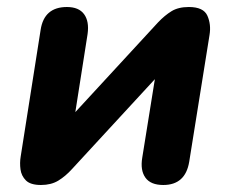

<svg xmlns="http://www.w3.org/2000/svg" viewBox="-20 -519 656 548"><path d="M97 9Q67 9 54 -4Q41 -17 38.5 -35.5Q36 -54 39 -72L96 -434Q106 -499 171 -499Q205 -499 220 -478.5Q235 -458 230 -422L195 -199L431 -455Q450 -475 469.5 -487Q489 -499 519 -499Q561 -499 572 -474Q583 -449 578 -419L520 -57Q509 9 446 9Q410 9 395 -12Q380 -33 386 -69L422 -293L186 -37Q167 -16 146.5 -3.5Q126 9 97 9Z"/></svg>

Font: Nunito ExtraBold
Style: Italic
Weight: 800
Italic angle: -9°
Designer: Vernon Adams
Foundry: Vernon Adams
Version: Version 3.601; ttfautohint (v1.8.2.53-6de2)